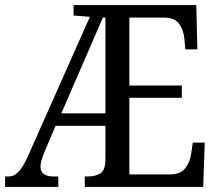

<svg xmlns="http://www.w3.org/2000/svg" viewBox="-21 -734 858 754"><path d="M-1 0V-41H13Q35 -41 52.5 -60Q70 -79 88 -119L332 -668L268 -673V-714H750L754 -540H707L703 -582Q700 -615 683 -639.5Q666 -664 626 -665H487V-398H693V-350H487V-49H647Q688 -49 707 -74Q726 -99 730 -132L736 -174H783L777 0H312V-41H325Q353 -41 373 -53Q393 -65 393 -110V-240H197L152 -133Q138 -99 138 -80Q138 -41 189 -41H208V0ZM220 -289H393V-665H383Z"/></svg>

Font: Noto Serif Tamil Condensed
Style: Regular
Weight: 400
Width: 3
Designer: Indian Type Foundry, Tom Grace, and the Monotype Design Team
Foundry: Monotype Imaging Inc.
Version: Version 2.004; ttfautohint (v1.8.4.7-5d5b)